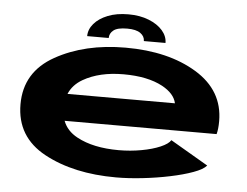

<svg xmlns="http://www.w3.org/2000/svg" viewBox="-53 -811 1139 884"><g transform="rotate(5 517.0 -369.5)"><path d="M514 7.5Q317 7.5 181.8 -65.8Q46.5 -139 46.5 -290Q46.5 -439.5 182.5 -515.5Q318.5 -591.5 506.5 -591.5Q704.5 -591.5 834.5 -512.5Q964.5 -433.5 964.5 -291.5Q964.5 -255 958 -231.5H255.5Q273 -185.5 321.5 -159.5Q397 -118.5 515 -118.5Q569 -118.5 619.8 -127.8Q670.5 -137 706.5 -152.5Q742.5 -168 753 -185.5L927.5 -83.5Q912 -65 867.5 -48.8Q823 -32.5 762 -19.8Q701 -7 635.8 0.2Q570.5 7.5 514 7.5ZM258 -356H754.5Q745 -400.5 688 -431.5Q619 -468.5 507.5 -468.5Q396.5 -468.5 321 -425Q276 -399 258 -356ZM506 -745.5Q559 -745.5 600 -729.2Q641 -713 664 -686.5Q687 -660 687 -629H587Q587 -651 567 -665.2Q547 -679.5 506 -679.5Q461 -679.5 442.8 -665Q424.5 -650.5 424.5 -629H325Q325 -660 347.5 -686.5Q370 -713 410.5 -729.2Q451 -745.5 506 -745.5Z"/></g></svg>

Font: Anybody UltraExpanded Regular
Style: Bold
Weight: 700
Width: 9
Designer: Tyler Finck
Foundry: Etcetera Type Company
Version: Version 1.010; ttfautohint (v1.8.3) -l 8 -r 50 -G 200 -x 14 